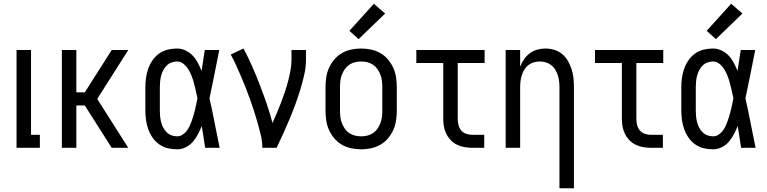

<svg xmlns="http://www.w3.org/2000/svg" viewBox="-20 -786 4078 1021"><path d="M68 0V-520H145V-69H192V0Z M309 0V-520H386V-295H431L574 -520H662L497 -260L662 0H574L431 -225H386V0Z M922 8Q896 8 871.5 2Q847 -4 826.5 -18.5Q806 -33 791.5 -54Q777 -75 768.5 -98.5Q760 -122 756.5 -147Q753 -172 753 -197V-323Q753 -348 756.5 -373Q760 -398 768.5 -421.5Q777 -445 791.5 -466Q806 -487 826.5 -501.5Q847 -516 871.5 -522Q896 -528 922 -528Q945 -528 967 -517.5Q989 -507 1005 -490Q1021 -473 1032 -452Q1043 -431 1052 -409Q1056 -437 1060.5 -464.5Q1065 -492 1069 -520H1146Q1133 -456 1120.5 -391.5Q1108 -327 1094 -263Q1109 -198 1121.5 -132Q1134 -66 1148 0H1071Q1066 -29 1062 -58Q1058 -87 1053 -116Q1044 -94 1033 -72.5Q1022 -51 1006 -32.5Q990 -14 968 -3Q946 8 922 8ZM922 -61Q937 -61 950.5 -69.5Q964 -78 973 -90Q982 -102 988.5 -116Q995 -130 1000 -144.5Q1005 -159 1009.5 -174Q1014 -189 1017.5 -204Q1021 -219 1024 -234Q1027 -249 1030 -264Q1026 -283 1021.5 -302.5Q1017 -322 1012 -341.5Q1007 -361 1000 -379.5Q993 -398 983 -415Q973 -432 957 -445.5Q941 -459 922 -459Q906 -459 891.5 -453.5Q877 -448 866 -437Q855 -426 848 -412.5Q841 -399 837 -384Q833 -369 831.5 -353.5Q830 -338 830 -323V-197Q830 -182 831.5 -166.5Q833 -151 837 -136Q841 -121 848 -107.5Q855 -94 866 -83Q877 -72 891.5 -66.5Q906 -61 922 -61Z M1375 0Q1375 -33 1367.5 -65Q1360 -97 1351 -129Q1342 -161 1332 -192Q1322 -223 1311 -254Q1300 -285 1288 -315.5Q1276 -346 1263 -376.5Q1250 -407 1236.5 -437Q1223 -467 1207 -496L1275 -528Q1300 -481 1321.5 -432Q1343 -383 1362 -333.5Q1381 -284 1398.5 -233.5Q1416 -183 1429 -132Q1441 -158 1452.5 -185.5Q1464 -213 1474.5 -240.5Q1485 -268 1494.5 -296Q1504 -324 1511.5 -352.5Q1519 -381 1524.5 -410Q1530 -439 1530 -468V-520H1607V-468Q1607 -427 1597.5 -386.5Q1588 -346 1576 -306.5Q1564 -267 1549.5 -228Q1535 -189 1519 -151Q1503 -113 1486 -75Q1469 -37 1451 0Z M1901 8Q1874 8 1848 2.5Q1822 -3 1799 -16Q1776 -29 1758.5 -49.5Q1741 -70 1730 -94Q1719 -118 1715 -144.5Q1711 -171 1711 -197V-323Q1711 -349 1715 -375.5Q1719 -402 1730 -426Q1741 -450 1758.5 -470.5Q1776 -491 1799 -504Q1822 -517 1848 -522.5Q1874 -528 1901 -528Q1927 -528 1953 -522.5Q1979 -517 2002 -504Q2025 -491 2042.5 -470.5Q2060 -450 2071 -426Q2082 -402 2086 -375.5Q2090 -349 2090 -323V-197Q2090 -171 2086 -144.5Q2082 -118 2071 -94Q2060 -70 2042.5 -49.5Q2025 -29 2002 -16Q1979 -3 1953 2.5Q1927 8 1901 8ZM1901 -61Q1917 -61 1933.5 -65Q1950 -69 1964 -78.5Q1978 -88 1987.5 -102Q1997 -116 2003 -131.5Q2009 -147 2011 -164Q2013 -181 2013 -197V-323Q2013 -339 2011 -356Q2009 -373 2003 -388.5Q1997 -404 1987.5 -418Q1978 -432 1964 -441.5Q1950 -451 1933.5 -455Q1917 -459 1901 -459Q1884 -459 1867.5 -455Q1851 -451 1837 -441.5Q1823 -432 1813.5 -418Q1804 -404 1798 -388.5Q1792 -373 1790 -356Q1788 -339 1788 -323V-197Q1788 -181 1790 -164Q1792 -147 1798 -131.5Q1804 -116 1813.5 -102Q1823 -88 1837 -78.5Q1851 -69 1867.5 -65Q1884 -61 1901 -61ZM1887 -578 1838 -622 1968 -766 2028 -714Z M2492 0Q2471 0 2450.5 -3.5Q2430 -7 2411 -16Q2392 -25 2377.5 -40Q2363 -55 2353.5 -74Q2344 -93 2340.5 -113.5Q2337 -134 2337 -155V-451H2194V-520H2557V-451H2414V-155Q2414 -138 2418 -121.5Q2422 -105 2432.5 -92.5Q2443 -80 2459 -74.5Q2475 -69 2492 -69H2555V0Z M2955 215V-323Q2955 -339 2953 -355Q2951 -371 2946 -386.5Q2941 -402 2932.5 -416Q2924 -430 2911 -440Q2898 -450 2882.5 -454.5Q2867 -459 2851 -459Q2834 -459 2818.5 -454.5Q2803 -450 2790 -440Q2777 -430 2768.5 -416Q2760 -402 2755 -386.5Q2750 -371 2748 -355Q2746 -339 2746 -323V0H2669V-520H2746V-431Q2754 -452 2766.5 -470.5Q2779 -489 2797 -502.5Q2815 -516 2836.5 -522Q2858 -528 2880 -528Q2904 -528 2927.5 -521Q2951 -514 2969.5 -498.5Q2988 -483 3000 -462Q3012 -441 3019.5 -418Q3027 -395 3029.5 -371Q3032 -347 3032 -323V215Z M3442 0Q3421 0 3400.5 -3.5Q3380 -7 3361 -16Q3342 -25 3327.5 -40Q3313 -55 3303.5 -74Q3294 -93 3290.5 -113.5Q3287 -134 3287 -155V-451H3144V-520H3507V-451H3364V-155Q3364 -138 3368 -121.5Q3372 -105 3382.5 -92.5Q3393 -80 3409 -74.5Q3425 -69 3442 -69H3505V0Z M3772 8Q3746 8 3721.5 2Q3697 -4 3676.5 -18.5Q3656 -33 3641.5 -54Q3627 -75 3618.5 -98.5Q3610 -122 3606.5 -147Q3603 -172 3603 -197V-323Q3603 -348 3606.5 -373Q3610 -398 3618.5 -421.5Q3627 -445 3641.5 -466Q3656 -487 3676.5 -501.5Q3697 -516 3721.5 -522Q3746 -528 3772 -528Q3795 -528 3817 -517.5Q3839 -507 3855 -490Q3871 -473 3882 -452Q3893 -431 3902 -409Q3906 -437 3910.5 -464.5Q3915 -492 3919 -520H3996Q3983 -456 3970.5 -391.5Q3958 -327 3944 -263Q3959 -198 3971.5 -132Q3984 -66 3998 0H3921Q3916 -29 3912 -58Q3908 -87 3903 -116Q3894 -94 3883 -72.5Q3872 -51 3856 -32.5Q3840 -14 3818 -3Q3796 8 3772 8ZM3772 -61Q3787 -61 3800.5 -69.5Q3814 -78 3823 -90Q3832 -102 3838.5 -116Q3845 -130 3850 -144.5Q3855 -159 3859.5 -174Q3864 -189 3867.5 -204Q3871 -219 3874 -234Q3877 -249 3880 -264Q3876 -283 3871.5 -302.5Q3867 -322 3862 -341.5Q3857 -361 3850 -379.5Q3843 -398 3833 -415Q3823 -432 3807 -445.5Q3791 -459 3772 -459Q3756 -459 3741.5 -453.5Q3727 -448 3716 -437Q3705 -426 3698 -412.5Q3691 -399 3687 -384Q3683 -369 3681.5 -353.5Q3680 -338 3680 -323V-197Q3680 -182 3681.5 -166.5Q3683 -151 3687 -136Q3691 -121 3698 -107.5Q3705 -94 3716 -83Q3727 -72 3741.5 -66.5Q3756 -61 3772 -61ZM3787 -578 3738 -622 3868 -766 3928 -714Z"/></svg>

Font: Iosevka QP
Style: Regular
Weight: 400
Designer: Belleve Invis
Foundry: Belleve Invis
Version: Version 20.0.0; ttfautohint (v1.8.4)